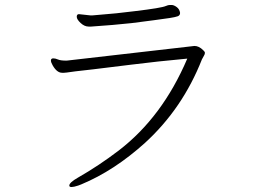

<svg xmlns="http://www.w3.org/2000/svg" viewBox="-20 -721 1040 773"><path d="M648 -697Q631 -689 522 -676Q484 -671 448.5 -667.5Q413 -664 386.5 -662Q360 -660 352 -659H344L298 -664Q289 -664 289 -653.5Q289 -643 304.5 -628.5Q320 -614 337 -614H347Q437 -620 510 -628Q557 -634 599 -639.5Q641 -645 663.5 -648.5Q686 -652 695.5 -655.5Q705 -659 705 -669Q703 -684 691.5 -692.5Q680 -701 670.5 -701Q661 -701 656.5 -700Q652 -699 648 -697ZM249 -477H245Q224 -477 213.5 -481.5Q203 -486 195 -486H193Q185 -485 185 -477.5Q185 -470 192 -458Q209 -428 230 -428H238Q243 -428 249 -429Q265 -432 356 -442Q400 -447 507 -460.5Q614 -474 734 -485Q634 -250 458 -115Q378 -54 294 -6Q259 14 259 26Q259 32 268 32Q277 32 295 26Q302 23 308 21Q440 -34 564 -146Q715 -284 793 -482Q797 -490 801 -496.5Q805 -503 805 -508Q805 -513 798 -519Q781 -536 763 -536Z"/></svg>

Font: LXGW WenKai TC Light
Style: Regular
Weight: 300
Designer: LXGW / Fontworks Inc.
Foundry: LXGW / Fontworks Inc.
Version: Version 1.330